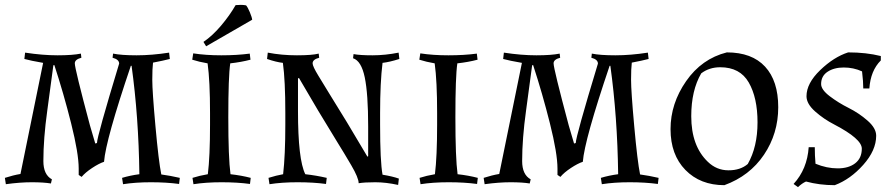

<svg xmlns="http://www.w3.org/2000/svg" viewBox="-21 -748 3677 788"><path d="M302 -56Q302 -118 271 -241.5Q240 -365 202 -481L198 -480L173 -294Q157 -179 157 -87Q157 -31 192 -12L188 5Q158 0 109.5 0Q61 0 3 8L-1 -18Q33 -29 63 -34L156 -490Q104 -499 79 -506L82 -532Q154 -521 215.5 -521Q277 -521 311 -528L313 -511Q286 -504 286 -488Q286 -466 348 -234L370 -159L377 -161Q377 -187 468 -487Q468 -504 441 -511L443 -528Q477 -521 539.5 -521Q602 -521 673 -532L676 -506Q649 -499 607 -491Q604 -467 604 -420.5Q604 -374 617 -230Q630 -86 641 -32Q678 -27 717 -18L714 7Q662 0 598.5 0Q535 0 484 8L480 -18Q513 -28 551 -33Q548 -269 519 -478H516Q413 -174 406 -84Q385 -77 357 -58.5Q329 -40 314 -22L302 -30Z M946 -727Q956 -728 967.5 -728Q979 -728 989 -726Q996 -718 1004.5 -697.5Q1013 -677 1014 -667L825 -558L814 -576Q851 -601 886.5 -643Q922 -685 946 -727ZM924 -488Q916 -434 916 -267Q916 -100 925 -33Q970 -28 1008 -18L1005 7Q953 0 888.5 0Q824 0 773 8L769 -18Q797 -27 832 -33Q841 -105 841 -237V-284Q841 -416 831 -488Q796 -494 768 -503L772 -529Q823 -521 887.5 -521Q952 -521 1004 -528L1007 -503Q969 -493 924 -488Z M1317 7Q1265 0 1200.5 0Q1136 0 1085 8L1081 -18Q1113 -28 1141 -33Q1150 -111 1150 -237V-284Q1150 -418 1140 -490Q1113 -493 1075 -506L1078 -532Q1135 -521 1197.5 -521Q1260 -521 1287 -528L1289 -511Q1262 -504 1262 -488Q1262 -476 1285.5 -437.5Q1309 -399 1331 -363Q1397 -258 1487 -105L1490 -107V-229Q1490 -363 1476 -430.5Q1462 -498 1428 -509L1430 -526Q1456 -521 1508 -521Q1560 -521 1615 -532L1618 -506Q1577 -493 1549 -490Q1539 -410 1539 -284V-237Q1539 -85 1549 -31Q1591 -24 1616 -15L1613 11Q1563 0 1519 0Q1475 0 1451 4Q1451 -18 1420.5 -70Q1390 -122 1365 -162Q1284 -293 1206 -428L1202 -426V-292Q1202 -93 1232 -33Q1277 -28 1320 -18Z M1856 -488Q1848 -434 1848 -267Q1848 -100 1857 -33Q1902 -28 1940 -18L1937 7Q1885 0 1820.5 0Q1756 0 1705 8L1701 -18Q1729 -27 1764 -33Q1773 -105 1773 -237V-284Q1773 -416 1763 -488Q1728 -494 1700 -503L1704 -529Q1755 -521 1819.5 -521Q1884 -521 1936 -528L1939 -503Q1901 -493 1856 -488Z M2267 -56Q2267 -118 2236 -241.5Q2205 -365 2167 -481L2163 -480L2138 -294Q2122 -179 2122 -87Q2122 -31 2157 -12L2153 5Q2123 0 2074.5 0Q2026 0 1968 8L1964 -18Q1998 -29 2028 -34L2121 -490Q2069 -499 2044 -506L2047 -532Q2119 -521 2180.5 -521Q2242 -521 2276 -528L2278 -511Q2251 -504 2251 -488Q2251 -466 2313 -234L2335 -159L2342 -161Q2342 -187 2433 -487Q2433 -504 2406 -511L2408 -528Q2442 -521 2504.5 -521Q2567 -521 2638 -532L2641 -506Q2614 -499 2572 -491Q2569 -467 2569 -420.5Q2569 -374 2582 -230Q2595 -86 2606 -32Q2643 -27 2682 -18L2679 7Q2627 0 2563.5 0Q2500 0 2449 8L2445 -18Q2478 -28 2516 -33Q2513 -269 2484 -478H2481Q2378 -174 2371 -84Q2350 -77 2322 -58.5Q2294 -40 2279 -22L2267 -30Z M2962 -533Q3065 -533 3119 -474.5Q3173 -416 3173 -308Q3173 -200 3114.5 -113Q3056 -26 2952 12Q2853 12 2792 -50.5Q2731 -113 2731 -218Q2731 -323 2795 -415Q2859 -507 2962 -533ZM2935 -472Q2890 -472 2857 -447Q2816 -377 2816 -271Q2816 -149 2884 -84Q2920 -49 2969 -49Q3018 -49 3048 -75Q3088 -145 3088 -246Q3088 -347 3052 -409.5Q3016 -472 2935 -472Z M3516 -138Q3516 -178 3403 -237Q3360 -259 3324.5 -290.5Q3289 -322 3289 -353Q3289 -406 3345 -460Q3401 -514 3460 -533Q3534 -533 3594 -518V-500Q3552 -458 3547 -385H3522Q3522 -413 3517 -455Q3482 -471 3442 -471Q3402 -471 3375.5 -453.5Q3349 -436 3349 -403Q3349 -380 3384.5 -353Q3420 -326 3462 -305Q3504 -284 3539.5 -253Q3575 -222 3575 -191Q3575 -131 3522 -71.5Q3469 -12 3405 12Q3342 12 3287 -3Q3271 4 3254 20L3236 7Q3292 -54 3298 -144H3323Q3323 -109 3326 -76Q3372 -57 3417 -57Q3462 -57 3489 -78Q3516 -99 3516 -138Z"/></svg>

Font: Almendra SC
Style: Regular
Weight: 400
Designer: Ana Sanfelippo
Foundry: Ana Sanfelippo
Version: Version 1.003